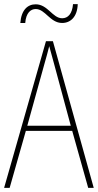

<svg xmlns="http://www.w3.org/2000/svg" viewBox="-20 -916 477 936"><path d="M79 -804H103C107 -854 130 -872 154 -872C201 -872 224 -804 283 -804C324 -804 357 -834 359 -896H336C332 -848 311 -827 283 -827C236 -827 213 -895 154 -895C115 -895 84 -868 79 -804ZM410 0H437L238 -715H204L0 0H27L106 -278H332ZM243 -607 325 -303H113L197 -606C206 -638 213 -662 220 -691C228 -660 235 -637 243 -607Z"/></svg>

Font: Noto Sans Lao Condensed Thin
Style: Regular
Weight: 100
Width: 3
Designer: Monotype Design Team
Foundry: Monotype Imaging Inc.
Version: Version 2.003